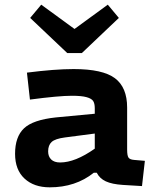

<svg xmlns="http://www.w3.org/2000/svg" viewBox="-20 -783 654 814"><path d="M483.9 -707 327.1 -558.1H265.1L107.9 -707L154.8 -763.2L295.9 -660.2L437 -763.2ZM519 -148.9Q519 -123.5 524.7 -115Q530.3 -106.4 548.8 -105L594.2 -101.1L582 5.9L501 1Q454.6 -2 428.5 -14.2Q402.3 -26.4 390.1 -50.8H377.9Q300.3 11.2 190.9 11.2Q124 11.2 84 -25.9Q43.9 -63 43.9 -130.9Q43.9 -203.1 81.8 -239Q119.6 -274.9 216.8 -285.2L381.8 -300.8V-324.2Q381.8 -344.2 375 -354.7Q368.2 -365.2 346.9 -371.1Q325.7 -377 285.2 -377Q229 -377 106.9 -360.8L94.2 -475.1Q212.4 -490.2 292 -490.2Q415.5 -490.2 467.3 -451.4Q519 -412.6 519 -327.1ZM234.9 -94.2Q298.8 -94.2 381.8 -152.8V-216.8L254.9 -200.2Q213.9 -194.8 199 -181.2Q184.1 -167.5 184.1 -141.1Q184.1 -119.6 197 -106.9Q210 -94.2 234.9 -94.2Z"/></svg>

Font: IntelOne Mono Bold
Style: Regular
Weight: 700
Designer: Fred Shallcrass
Foundry: Frere-Jones Type LLC
Version: Version 1.200;hotconv 1.1.0;makeotfexe 2.6.0;FJTRelease1.2